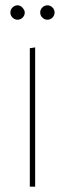

<svg xmlns="http://www.w3.org/2000/svg" viewBox="-20 -701 244 721"><path d="M92 0V-520L112 -523V0ZM46 -627Q35 -627 27 -635Q19 -643 19 -654Q19 -665 27 -673Q35 -681 46 -681Q57 -681 65 -671.5Q73 -662 73 -654Q73 -643 65 -635Q57 -627 46 -627ZM158 -627Q147 -627 139 -635Q131 -643 131 -654Q131 -665 139 -673Q147 -681 158 -681Q169 -681 177 -673Q185 -665 185 -654Q185 -643 177 -635Q169 -627 158 -627Z"/></svg>

Font: Murecho Thin Thin
Style: Regular
Weight: 250
Version: Version 1.010